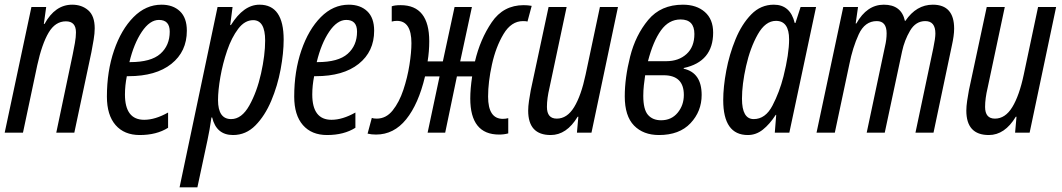

<svg xmlns="http://www.w3.org/2000/svg" viewBox="-21 -566 4530 819"><path d="M-1 0H77L138 -288Q158 -379 186.5 -427Q215 -475 260 -475Q303 -475 303 -428Q303 -408 298.5 -382.5Q294 -357 289 -333L219 0H296L369 -344Q374 -370 378.5 -397Q383 -424 383 -445Q383 -498 355.5 -522Q328 -546 287 -546Q214 -546 169 -464H166L176 -536H113Z M575 10Q647 10 696 -21V-86Q641 -55 594 -55Q512 -55 512 -163Q512 -201 520 -241H527Q644 -241 710 -293.5Q776 -346 776 -435Q776 -490 746.5 -518Q717 -546 668 -546Q601 -546 548.5 -493Q496 -440 465.5 -351Q435 -262 435 -154Q435 -75 472 -32.5Q509 10 575 10ZM531 -301Q550 -380 584 -430.5Q618 -481 657 -481Q703 -481 703 -431Q703 -372 663 -336.5Q623 -301 534 -301Z M745 233H821L864 32Q873 -9 881 -65H884Q902 10 973 10Q1028 10 1068.5 -31Q1109 -72 1136 -136Q1163 -200 1176 -270Q1189 -340 1189 -397Q1189 -546 1086 -546Q1018 -546 964 -459H961L971 -536H907ZM965 -58Q909 -58 909 -139Q909 -180 919 -237.5Q929 -295 948 -350.5Q967 -406 995 -443Q1023 -480 1059 -480Q1110 -480 1110 -393Q1110 -331 1092.5 -252.5Q1075 -174 1042.5 -116Q1010 -58 965 -58Z M1374 10Q1446 10 1495 -21V-86Q1440 -55 1393 -55Q1311 -55 1311 -163Q1311 -201 1319 -241H1326Q1443 -241 1509 -293.5Q1575 -346 1575 -435Q1575 -490 1545.5 -518Q1516 -546 1467 -546Q1400 -546 1347.5 -493Q1295 -440 1264.5 -351Q1234 -262 1234 -154Q1234 -75 1271 -32.5Q1308 10 1374 10ZM1330 -301Q1349 -380 1383 -430.5Q1417 -481 1456 -481Q1502 -481 1502 -431Q1502 -372 1462 -336.5Q1422 -301 1333 -301Z M1583 8Q1659 8 1711.5 -57Q1764 -122 1792 -240H1854L1803 0H1878L1928 -240H1993Q1985 -187 1985 -146Q1985 8 2108 8Q2129 8 2147 3V-62Q2136 -59 2124 -59Q2061 -59 2061 -154Q2061 -216 2077.5 -291Q2094 -366 2127 -421Q2160 -476 2210 -476Q2225 -476 2229 -474L2247 -541Q2230 -544 2213 -544Q2126 -544 2076.5 -471Q2027 -398 2005 -304H1942L1992 -536H1918L1868 -304H1803Q1810 -347 1810 -390Q1810 -544 1688 -544Q1662 -544 1650 -539V-474Q1660 -477 1672 -477Q1734 -477 1734 -382Q1734 -343 1725.5 -289Q1717 -235 1699.5 -182.5Q1682 -130 1654 -95Q1626 -60 1586 -60Q1572 -60 1565 -63L1547 4Q1563 8 1583 8Z M2328 10Q2396 10 2443 -68H2446L2440 0H2502L2615 -536H2538L2477 -248Q2458 -158 2428 -109Q2398 -60 2354 -60Q2312 -60 2312 -110Q2312 -146 2323 -192L2396 -536H2319L2243 -181Q2239 -160 2235.5 -136Q2232 -112 2232 -94Q2232 10 2328 10Z M2790 10Q2877 10 2924.5 -40.5Q2972 -91 2972 -161Q2972 -256 2895 -273L2896 -276Q3021 -303 3021 -427Q3021 -484 2985.5 -515Q2950 -546 2892 -546Q2798 -546 2744 -481Q2690 -416 2667 -325Q2644 -234 2644 -155Q2644 -71 2683.5 -30.5Q2723 10 2790 10ZM2743 -305Q2765 -390 2798.5 -436.5Q2832 -483 2882 -483Q2941 -483 2941 -421Q2941 -366 2907.5 -335.5Q2874 -305 2821 -305ZM2799 -53Q2763 -53 2743 -76Q2723 -99 2723 -157Q2723 -180 2725.5 -202.5Q2728 -225 2731 -245H2810Q2896 -245 2896 -161Q2896 -117 2869.5 -85Q2843 -53 2799 -53Z M3169 10Q3204 10 3233 -13Q3262 -36 3288 -76H3290L3284 0H3346L3460 -536H3394L3372 -468H3369Q3350 -546 3280 -546Q3224 -546 3183.5 -504.5Q3143 -463 3116.5 -398.5Q3090 -334 3077 -264.5Q3064 -195 3064 -139Q3064 10 3169 10ZM3194 -58Q3144 -58 3144 -145Q3144 -206 3161.5 -284Q3179 -362 3211.5 -419.5Q3244 -477 3289 -477Q3345 -477 3345 -398Q3345 -336 3321 -240Q3304 -173 3274 -115.5Q3244 -58 3194 -58Z M3462 0H3540L3602 -292Q3616 -363 3642 -419.5Q3668 -476 3719 -476Q3761 -476 3761 -424Q3761 -397 3754 -368L3676 0H3753L3827 -347Q3837 -394 3861 -435Q3885 -476 3926 -476Q3969 -476 3969 -423Q3969 -403 3960 -360L3884 0H3961L4040 -375Q4044 -393 4046.5 -411Q4049 -429 4049 -444Q4049 -546 3958 -546Q3888 -546 3841 -477H3839Q3824 -546 3749 -546Q3677 -546 3632 -466H3629L3639 -536H3576Z M4197 10Q4265 10 4312 -68H4315L4309 0H4371L4484 -536H4407L4346 -248Q4327 -158 4297 -109Q4267 -60 4223 -60Q4181 -60 4181 -110Q4181 -146 4192 -192L4265 -536H4188L4112 -181Q4108 -160 4104.5 -136Q4101 -112 4101 -94Q4101 10 4197 10Z"/></svg>

Font: Noto Sans UI Condensed
Style: Italic
Weight: 400
Width: 3
Italic angle: -12°
Designer: Monotype Design Team
Foundry: Monotype Imaging Inc.
Version: Version 1.901